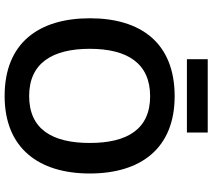

<svg xmlns="http://www.w3.org/2000/svg" viewBox="-64 -844 918 830"><g transform="rotate(90 395.0 -429.0)"><path d="M553 -868H236V-778H553ZM730 -358C730 -580 620 -725 396 -725C166 -725 59 -579 59 -359C59 -137 166 10 395 10C620 10 730 -137 730 -358ZM191 -358C191 -521 254 -619 396 -619C538 -619 598 -521 598 -358C598 -195 538 -96 395 -96C254 -96 191 -195 191 -358Z"/></g></svg>

Font: Noto Sans New Tai Lue Semibold
Style: Regular
Weight: 600
Designer: Monotype Design Team
Foundry: Monotype Imaging Inc.
Version: Version 2.004